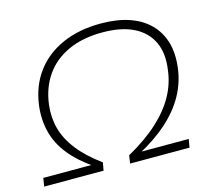

<svg xmlns="http://www.w3.org/2000/svg" viewBox="-102 -836 1056 958"><g transform="rotate(-15 426.0 -356.5)"><path d="M12 0 19 -43H282L281 -33Q207 -83 161.5 -139.5Q116 -196 99.5 -260.5Q83 -325 92 -398Q105 -496 157.5 -566.5Q210 -637 296 -675Q382 -713 495 -713Q578 -713 641 -691.5Q704 -670 745 -628.5Q786 -587 802.5 -529Q819 -471 809 -396Q800 -325 764 -260Q728 -195 664 -138Q600 -81 509 -33L510 -43H770L763 0H456L462 -41Q558 -95 620.5 -152.5Q683 -210 717 -272Q751 -334 759 -403Q771 -486 743.5 -545Q716 -604 652.5 -636Q589 -668 491 -668Q389 -668 314.5 -634Q240 -600 196 -537.5Q152 -475 141 -389Q133 -325 148.5 -266.5Q164 -208 207.5 -152Q251 -96 326 -41L319 0Z"/></g></svg>

Font: Nunito Sans 10pt SemiExpanded ExtraLight
Style: Italic
Weight: 250
Width: 6
Italic angle: -9°
Designer: Vernon Adams
Foundry: Vernon Adams
Version: Version 3.101;gftools[0.9.27]